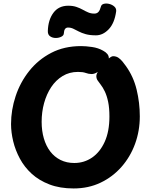

<svg xmlns="http://www.w3.org/2000/svg" viewBox="-20 -1043 850 1083"><path d="M561.6 -757.1Q576.6 -749.2 585.2 -738.7Q593.9 -728.2 593.9 -715.2Q593.9 -707.2 584.6 -692.4Q575.2 -677.6 560.7 -662Q546.2 -646.4 529.2 -635.9Q512.2 -625.4 496.7 -625.3Q479 -625.7 463.3 -631.6Q447.7 -637.4 420.1 -637.4Q371.4 -637.4 333.2 -614.2Q294.9 -590.9 268.7 -551.4Q242.6 -511.9 228.7 -461.5Q214.9 -411.1 214.9 -356.1Q214.9 -305.1 227.3 -262.4Q239.7 -219.8 263.4 -188.7Q287.2 -157.7 321.5 -140.6Q355.8 -123.6 398.8 -123.6Q454.6 -123.6 499.4 -154.2Q544.2 -184.9 570.7 -243.4Q597.2 -302 597.2 -385.6Q597.2 -434.2 590 -468.6Q582.8 -502.9 571.2 -527.1Q559.7 -551.2 546.2 -568.1Q539.3 -577.4 531.4 -588.3Q523.4 -599.1 523.4 -614Q523.4 -624.6 534.4 -643.2Q545.4 -661.8 561.8 -680.9Q578.1 -700.1 593.6 -713.1Q609.1 -726 617.9 -726Q635.4 -726 648.3 -717Q661.1 -708 671.6 -695Q682 -682 689.8 -671Q732.9 -611.2 750.7 -537.4Q768.6 -463.6 768.6 -386.6Q768.6 -304.6 741.7 -231.2Q714.8 -157.8 664.9 -101.3Q615.1 -44.8 546.8 -12.4Q478.6 20 395.2 20Q318.1 20 259.3 -2.5Q200.4 -25 159.1 -62.7Q117.8 -100.4 92.2 -148.1Q66.6 -195.7 54.4 -246.2Q42.3 -296.8 42.3 -343.4Q42.3 -422.7 68.2 -500.7Q94 -578.8 144.8 -642.7Q195.6 -706.7 268.9 -744.8Q342.2 -783 437.2 -783Q464.2 -783 499.3 -777.9Q534.3 -772.8 561.6 -757.1ZM521.4 -843.7Q486.9 -843.7 463.6 -850.3Q440.3 -856.9 423.9 -865.6Q407.6 -874.3 393.6 -880.9Q379.6 -887.6 363.6 -887.6Q341.8 -887.6 340.1 -854.7Q339.6 -842.7 325.4 -835.7Q311.3 -828.7 293.7 -828.8Q276.1 -829 262.7 -838.2Q249.2 -847.4 249.8 -868.1Q251.7 -931.1 281.3 -970.9Q310.9 -1010.7 364.8 -1010.7Q391.8 -1010.7 411.3 -1003.9Q430.8 -997.2 446.3 -988.5Q461.8 -979.8 477.3 -973.1Q492.8 -966.3 511.8 -966.3Q526.8 -966.3 535.3 -975.8Q543.8 -985.2 548.4 -1003.4Q551.4 -1017.8 565.8 -1021.4Q580.2 -1025.1 597 -1020.7Q613.8 -1016.3 625.5 -1005.5Q637.2 -994.7 635.2 -978.8Q625.9 -912.1 593.2 -877.9Q560.4 -843.7 521.4 -843.7Z"/></svg>

Font: Playpen Sans Thai
Style: Regular
Weight: 400
Designer: Sirin Gunkloy, Laura Meseguer, Veronika Burian, José Scaglione
Foundry: TypeTogether
Version: Version 2.000